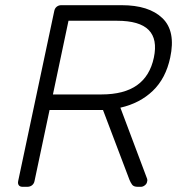

<svg xmlns="http://www.w3.org/2000/svg" viewBox="-20 -720 683 740"><path d="M67 0Q57 0 52.5 -6Q48 -12 50 -22L189 -677Q191 -688 198.5 -694Q206 -700 216 -700H449Q554 -700 606 -650Q658 -600 636 -498Q619 -418 569 -370Q519 -322 444 -305L547 -31Q548 -28 548 -25.5Q548 -23 547 -20Q546 -12 538.5 -6Q531 0 523 0H511Q495 0 489 -8.5Q483 -17 479 -27L377 -296H171L113 -22Q111 -12 103.5 -6Q96 0 85 0ZM184 -356H371Q458 -356 508 -391.5Q558 -427 573 -498Q588 -569 553 -604.5Q518 -640 431 -640H244Z"/></svg>

Font: Rubik Light Light
Style: Italic
Weight: 300
Italic angle: -12°
Version: Version 2.104